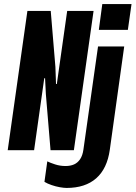

<svg xmlns="http://www.w3.org/2000/svg" viewBox="-20 -740 668 946"><path d="M18 0 115 -686H230L253 -410L256 -326H260L311 -686H441L344 0H229L206 -276L202 -355L198 -354L148 0ZM308 186Q295 186 275 182.5Q255 179 234.5 172Q214 165 199 156L213 55Q227 62 251.5 70Q276 78 303 78Q327 78 345 70Q363 62 375 44Q387 26 391 -3L463 -511H592L521 -2Q508 91 454 138.5Q400 186 308 186ZM467 -593 484 -720H628L610 -593Z"/></svg>

Font: Chivo Mono
Style: Bold Italic
Weight: 700
Italic angle: -8.05°
Monospace: yes
Version: Version 1.008